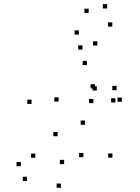

<svg xmlns="http://www.w3.org/2000/svg" viewBox="-20 -851 660 903"><path d="M508.8 -109.5V-129.5H488.8V-109.5ZM379.5 -264.2V-284.2H359.5V-264.2ZM255.6 -373.2V-393.2H235.6V-373.2ZM426.2 -435.3V-455.3H406.2V-435.3ZM435.4 -425.4V-445.4H415.4V-425.4ZM419.2 -365.8V-385.8H399.2V-365.8ZM552.7 -372.4V-392.4H532.7V-372.4ZM528.2 -427V-447H508.2V-427ZM522.7 -368.9V-388.9H502.7V-368.9ZM388.8 -544.9V-564.9H368.8V-544.9ZM128.3 -362.2V-382.2H108.3V-362.2ZM251 -210.4V-230.4H231V-210.4ZM372.1 -111.8V-131.8H352.1V-111.8ZM281.6 -79.1V-99.1H261.6V-79.1ZM146.1 -108.8V-128.8H126.1V-108.8ZM77.8 -69.1V-89.1H57.8V-69.1ZM107 0.2V-19.8H87V0.2ZM266.4 32.2V12.2H246.4V32.2ZM350.7 -688.2V-708.2H330.7V-688.2ZM397 -790.1V-810.1H377V-790.1ZM483.8 -811.2V-831.2H463.8V-811.2ZM508.3 -725.8V-745.8H488.3V-725.8ZM437.8 -636.8V-656.8H417.8V-636.8ZM367.9 -617.6V-637.6H347.9V-617.6Z"/></svg>

Font: Monaspace Radon Dots Var
Style: Regular
Weight: 400
Designer: Riley Cran and the Lettermatic Team
Version: Version 1.100 (Monaspace Radon Dots)